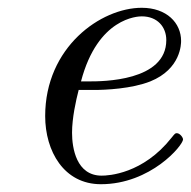

<svg xmlns="http://www.w3.org/2000/svg" viewBox="-20 -462 490 493"><path d="M96 -164C96 -74 144 11 239 11C367 11 450 -89 450 -104C450 -109 442 -120 434 -120C430 -120 429 -119 421 -109C347 -15 258 -11 241 -11C176 -11 165 -82 165 -121C165 -159 175 -204 182 -231H221C251 -231 318 -234 366 -253C445 -285 445 -350 445 -357C445 -403 408 -442 344 -442C239 -442 96 -341 96 -164ZM188 -253C231 -417 334 -420 344 -420C384 -420 407 -393 407 -359C407 -253 242 -253 209 -253Z"/></svg>

Font: CMU Serif
Style: Italic
Weight: 500
Italic angle: -14.04°
Version: Version 0.7.0